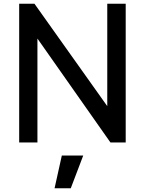

<svg xmlns="http://www.w3.org/2000/svg" viewBox="-20 -765 778 1031"><path d="M83 0H181V-558L573 0H655V-745H556V-195L165 -745H83ZM273 246H360L427 70H312Z"/></svg>

Font: Mluvka Medium
Style: Regular
Weight: 500
Designer: Modified by Jiří Krblich, Original typeface by Gumpita Rahayu
Foundry: Gumpita Rahayu & Jiří Krblich
Version: Version 2.000;Glyphs 3.1.1 (3134)